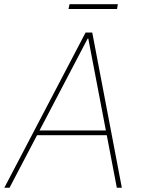

<svg xmlns="http://www.w3.org/2000/svg" viewBox="-33 -880 669 900"><path d="M11.7 0H-12.7L368.2 -727.5H399.4L538.1 0H514.6L380.9 -699.2H377.9ZM139.6 -268.6H477.5L472.7 -246.1H134.8ZM519.5 -860.4 515.6 -837.9H288.1L293 -860.4Z"/></svg>

Font: Inter Tight Thin
Style: Italic
Weight: 250
Italic angle: -9.39999°
Designer: Rasmus Andersson
Foundry: rsms
Version: Version 3.004